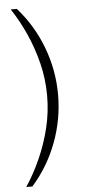

<svg xmlns="http://www.w3.org/2000/svg" viewBox="-58 -719 404 908"><g transform="rotate(-5 144.0 -264.5)"><path d="M29 157Q67 100 97.5 32Q128 -36 146.5 -111Q165 -186 165 -265Q165 -344 146.5 -418.5Q128 -493 97.5 -561Q67 -629 29 -686H58Q135 -599 176 -490Q217 -381 217 -265Q217 -149 176 -39.5Q135 70 58 157Z"/></g></svg>

Font: Chivo Medium Thin
Style: Regular
Weight: 250
Version: Version 2.002